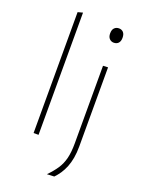

<svg xmlns="http://www.w3.org/2000/svg" viewBox="-171 -818 819 1091"><g transform="rotate(20 238.5 -272.5)"><path d="M105 0Q105 -56.5 105 -108.5Q105 -160.5 105 -221V-494Q105 -558 105 -617.5Q105 -677 105 -731L135 -739Q135 -677.5 135 -617.8Q135 -558 135 -494V-221Q135 -160.5 135 -108.5Q135 -56.5 135 0ZM256 194Q287 162.5 306.8 132.8Q326.5 103 335.8 66Q345 29 345 -25V-221V-271Q345 -311.5 345 -348.2Q345 -385 345 -420.8Q345 -456.5 345 -494L375 -495.5Q375 -458 375 -422Q375 -386 375 -349Q375 -312 375 -271Q375 -207 375 -161.5Q375 -116 375 -81.8Q375 -47.5 375 -17Q375 21 369.5 52.2Q364 83.5 353.8 109Q343.5 134.5 329.8 155Q316 175.5 300 192ZM357 -638Q341.5 -638 330.8 -649Q320 -660 320 -681Q320 -703.5 330.8 -714.2Q341.5 -725 358 -725Q374.5 -725 384.8 -714Q395 -703 395 -681Q395 -660 384.8 -649Q374.5 -638 357 -638Z"/></g></svg>

Font: Commissioner Thin Thin
Style: Regular
Weight: 250
Version: Version 1.000